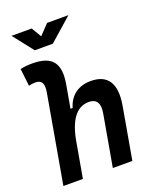

<svg xmlns="http://www.w3.org/2000/svg" viewBox="-168 -1036 923 1133"><g transform="rotate(-20 293.0 -469.0)"><path d="M340.3 0H462.9L520 -325.2C543.5 -458.5 500 -527.3 392.1 -527.3C314.5 -527.3 259.3 -486.3 238.8 -414.1H225.1L250 -555.2C273.4 -686.5 229 -742.7 103 -742.7C78.1 -742.7 53.2 -740.7 28.8 -734.9L41.5 -625.5C55.7 -629.4 69.8 -630.9 84 -630.9C122.1 -630.9 136.7 -606.4 126.5 -550.3L29.8 0H152.3L193.8 -235.8C221.2 -370.1 275.9 -415 340.3 -415C387.2 -415 407.7 -384.3 397.5 -325.2ZM145 -810.5H258.3L402.8 -937.5H268.6L209 -875L171.9 -937.5H45.4Z"/></g></svg>

Font: Cascadia Mono PL SemiBold
Style: Italic
Weight: 600
Italic angle: -10°
Monospace: yes
Designer: Aaron Bell
Foundry: Saja Typeworks
Version: Version 2404.023